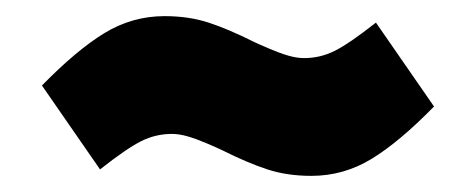

<svg xmlns="http://www.w3.org/2000/svg" viewBox="-20 -471 590 238"><path d="M255 -285Q251 -287 237 -293Q223 -299 212.5 -302Q202 -305 193 -305Q173 -305 155 -296Q137 -287 104 -261L32 -365Q75 -409 109.5 -430Q144 -451 184 -451Q214 -451 238.5 -443Q263 -435 295 -419Q299 -417 313 -411Q327 -405 337.5 -402Q348 -399 357 -399Q377 -399 395 -408Q413 -417 446 -443L518 -339Q475 -295 440.5 -274Q406 -253 366 -253Q336 -253 311.5 -261Q287 -269 255 -285Z"/></svg>

Font: Biryani Black
Style: Regular
Weight: 900
Designer: Dan Reynolds and Mathieu Reguer
Foundry: Dan Reynolds and Mathieu Reguer
Version: Version 1.004; ttfautohint (v1.1) -l 5 -r 5 -G 72 -x 0 -D la